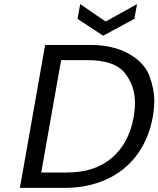

<svg xmlns="http://www.w3.org/2000/svg" viewBox="-20 -916 772 936"><path d="M635 -824 483 -742 358 -824 371 -896 495 -811 648 -896ZM417 -697Q531 -697 607 -654.5Q683 -612 707.5 -548Q732 -484 732 -425Q732 -388 725 -347Q706 -240 648 -161.5Q590 -83 499 -41.5Q408 0 294 0H77L200 -697ZM307 -75Q442 -75 525.5 -146.5Q609 -218 632 -347Q638 -384 638 -416Q638 -498 588 -560.5Q538 -623 404 -623H278L181 -75Z"/></svg>

Font: Fz Poppins
Style: Italic
Weight: 400
Italic angle: -10°
Designer: Ninad Kale (Devanagari), Jonny Pinhorn (Latin)
Foundry: Indian Type Foundry
Version: Vit hóa bi Vntype.Com & FontZin.Com